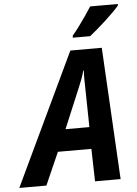

<svg xmlns="http://www.w3.org/2000/svg" viewBox="-123 -990 740 1037"><g transform="rotate(-5 247.5 -471.5)"><path d="M-61 0 278.3 -715.3H448.7L488.3 0H349.6L345.2 -176.3H163.6L85.9 0ZM215.3 -294.4H344.7L341.3 -495.1Q340.8 -522 340.3 -547.9Q339.8 -573.7 341.3 -601.1H338.4Q332 -576.7 322.8 -552.5Q313.5 -528.3 301.8 -501ZM297.4 -783.2 298.3 -794.4Q316.9 -816.4 335.9 -842Q355 -867.7 372.8 -893.8Q390.6 -919.9 405.8 -943.4H555.7L555.2 -935.1Q544.4 -921.9 523.7 -901.1Q502.9 -880.4 478.3 -857.7Q453.6 -835 430.4 -815.2Q407.2 -795.4 391.6 -783.2Z"/></g></svg>

Font: Open Sans SemiCondensed
Style: Bold Italic
Weight: 700
Width: 4
Italic angle: -12°
Designer: Monotype Design Team
Foundry: Monotype Imaging Inc.
Version: Version 3.003